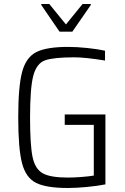

<svg xmlns="http://www.w3.org/2000/svg" viewBox="-20 -930 623 958"><path d="M71 -344Q71 -499 90.5 -571.5Q110 -644 161 -670Q212 -696 320 -696Q363 -696 415.5 -690.5Q468 -685 504 -677V-628Q404 -644 351 -644Q247 -644 205 -629Q163 -614 146.5 -553.5Q130 -493 130 -344Q130 -206 142.5 -146.5Q155 -87 193 -65.5Q231 -44 319 -44Q349 -44 387 -47Q425 -50 448 -54V-307H303V-359H506V-10Q465 -2 412.5 3Q360 8 319 8Q211 8 160 -17.5Q109 -43 90 -115.5Q71 -188 71 -344ZM186 -905V-910H226L309 -808L392 -910H433V-905L341 -772H277Z"/></svg>

Font: Saira SemiCondensed Light
Style: Regular
Weight: 300
Width: 4
Designer: Hector Gatti with collaboration of the Omnibus-Type team
Foundry: Omnibus-Type
Version: Version 0.072; ttfautohint (v1.8)